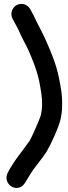

<svg xmlns="http://www.w3.org/2000/svg" viewBox="-20 -745 348 976"><path d="M43.8 -649.5 49.2 -639.8C56.9 -625.9 64.9 -611.1 73.8 -593.6C89.9 -554 110.3 -522 125.7 -486.9C147.3 -437.7 167.2 -388.4 179.2 -332.8C187.3 -287.6 195.8 -251.7 193.6 -205C193.6 -205 193.5 -204 193.5 -203C193.5 -192.2 192.1 -179.9 188.3 -162.6C184.8 -144.5 139.2 -42 131.1 -30.2C97.3 19.2 50.6 71.4 19.1 133.9C3.7 163.3 19 193.5 41.6 204.9C68.2 218.2 94 206.7 107.6 183.6C118.7 165.5 127.8 149.9 138.3 133.7C160.3 99.6 189.4 68.1 216.7 26.1C235.6 -4.5 279.6 -98.4 288.7 -142.4C293.1 -163.4 295.4 -182.4 295.5 -201.1C297.9 -261.1 288.2 -307.7 278.7 -353.6C265.1 -419.4 240.8 -476.9 218.4 -527.9C201.3 -568.3 183.5 -600.1 166.2 -634.5C158.3 -653.4 145.1 -677.9 139 -688.7L133.6 -698.6C125.4 -712.5 112.8 -721.6 98.7 -724.1C56 -732 24.5 -688.1 43.8 -649.5Z"/></svg>

Font: Take Off
Style: YouHoser
Weight: 400
Foundry: Cannot Into Space Fonts
Version: Version 0.89